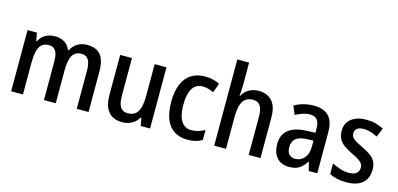

<svg xmlns="http://www.w3.org/2000/svg" viewBox="-69 -1192 3388 1634"><g transform="rotate(15 1625.0 -375.0)"><path d="M595 -549Q674 -549 713 -502.5Q752 -456 752 -354V0H648V-338Q648 -401 628.5 -432Q609 -463 568 -463Q510 -463 486.5 -419Q463 -375 463 -290V0H359V-339Q359 -381 350.5 -408.5Q342 -436 324 -449.5Q306 -463 279 -463Q238 -463 215 -440.5Q192 -418 183 -375.5Q174 -333 174 -273V0H70V-539H152L166 -467H171Q185 -495 205.5 -513Q226 -531 252.5 -540Q279 -549 309 -549Q361 -549 395.5 -527Q430 -505 446 -464H453Q475 -507 512 -528Q549 -549 595 -549Z M1294 -539V0H1212L1198 -71H1193Q1179 -44 1156.5 -26Q1134 -8 1107 1Q1080 10 1050 10Q996 10 959.5 -12Q923 -34 904.5 -77.5Q886 -121 886 -187V-539H990V-205Q990 -140 1010.5 -108Q1031 -76 1074 -76Q1119 -76 1144 -97.5Q1169 -119 1179.5 -160.5Q1190 -202 1190 -263V-539Z M1625 10Q1558 10 1509.5 -19.5Q1461 -49 1435 -110.5Q1409 -172 1409 -267Q1409 -361 1436 -424Q1463 -487 1513.5 -518Q1564 -549 1631 -549Q1671 -549 1705 -540.5Q1739 -532 1763 -519L1732 -437Q1709 -448 1684.5 -455Q1660 -462 1636 -462Q1596 -462 1569 -440Q1542 -418 1528.5 -375Q1515 -332 1515 -267Q1515 -205 1529 -162.5Q1543 -120 1569.5 -98.5Q1596 -77 1635 -77Q1668 -77 1697.5 -86Q1727 -95 1753 -110V-22Q1727 -6 1695.5 2Q1664 10 1625 10Z M1963 -558Q1963 -533 1961 -509Q1959 -485 1957 -467H1963Q1977 -494 1998.5 -512Q2020 -530 2046 -539.5Q2072 -549 2101 -549Q2155 -549 2192 -528Q2229 -507 2248 -464.5Q2267 -422 2267 -355V0H2163V-338Q2163 -402 2142.5 -432.5Q2122 -463 2078 -463Q2035 -463 2009.5 -441.5Q1984 -420 1973.5 -377.5Q1963 -335 1963 -272V0H1859V-760H1963Z M2593 -549Q2680 -549 2723.5 -503Q2767 -457 2767 -364V0H2692L2673 -75H2669Q2650 -46 2629 -27Q2608 -8 2581.5 1Q2555 10 2517 10Q2473 10 2440.5 -9.5Q2408 -29 2390.5 -65.5Q2373 -102 2373 -153Q2373 -235 2426.5 -278.5Q2480 -322 2586 -326L2663 -329V-359Q2663 -418 2642 -443Q2621 -468 2580 -468Q2548 -468 2516.5 -457.5Q2485 -447 2453 -430L2421 -504Q2456 -525 2500 -537Q2544 -549 2593 -549ZM2606 -258Q2537 -255 2508 -228.5Q2479 -202 2479 -154Q2479 -111 2499 -90.5Q2519 -70 2551 -70Q2600 -70 2632 -106Q2664 -142 2664 -211V-260Z M3214 -151Q3214 -99 3192 -63Q3170 -27 3128 -8.5Q3086 10 3026 10Q2978 10 2941.5 1.5Q2905 -7 2875 -22V-116Q2906 -99 2946 -86Q2986 -73 3024 -73Q3069 -73 3091 -92Q3113 -111 3113 -143Q3113 -161 3104 -175.5Q3095 -190 3072 -205.5Q3049 -221 3007 -240Q2965 -261 2935.5 -282Q2906 -303 2890 -332Q2874 -361 2874 -404Q2874 -473 2923.5 -511Q2973 -549 3054 -549Q3097 -549 3134.5 -539.5Q3172 -530 3207 -512L3175 -433Q3155 -443 3134.5 -450.5Q3114 -458 3093.5 -462.5Q3073 -467 3053 -467Q3015 -467 2995 -451.5Q2975 -436 2975 -409Q2975 -390 2984.5 -375.5Q2994 -361 3017 -347Q3040 -333 3081 -314Q3122 -294 3152 -273.5Q3182 -253 3198 -223.5Q3214 -194 3214 -151Z"/></g></svg>

Font: Noto Sans Display SemiCondensed Medium
Style: Regular
Weight: 500
Width: 4
Designer: Monotype Design Team
Foundry: Monotype Imaging Inc.
Version: Version 2.003